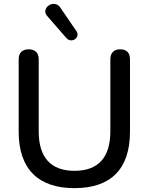

<svg xmlns="http://www.w3.org/2000/svg" viewBox="-20 -968 773 997"><path d="M325 -770C353 -740 399 -774 377 -806L293 -929C260 -976 189 -925 225 -885ZM367 9C556 9 655 -91 655 -284V-660C655 -694 637 -712 604 -712C572 -712 553 -694 553 -660V-286C553 -149 489 -81 367 -81C245 -81 181 -149 181 -286V-660C181 -694 162 -712 129 -712C96 -712 77 -694 77 -660V-284C77 -91 178 9 367 9Z"/></svg>

Font: Nunito SemiBold
Style: Regular
Weight: 600
Designer: Vernon Adams
Foundry: Vernon Adams
Version: Version 3.602